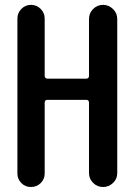

<svg xmlns="http://www.w3.org/2000/svg" viewBox="-20 -750 540 770"><path d="M103.5 0Q81.1 0 65.4 -16.1Q49.8 -32.2 49.8 -53.7V-675.8Q49.8 -698.2 65.9 -714.4Q82 -730.5 103.5 -730.5Q127 -730.5 143.1 -714.4Q159.2 -698.2 159.2 -675.8V-446.3Q159.2 -435.5 169.9 -434.6H326.2Q336.9 -434.6 336.9 -446.3V-673.8Q336.9 -697.3 353.5 -713.9Q370.1 -730.5 393.1 -730.5Q416 -730.5 433.1 -713.9Q450.2 -697.3 450.2 -673.8V-55.7Q450.2 -32.2 433.1 -16.1Q416 0 393.1 0Q370.1 0 353.5 -16.6Q336.9 -33.2 336.9 -55.7V-337.9Q336.9 -349.6 326.2 -349.6H169.9Q159.2 -349.6 159.2 -337.9V-53.7Q159.2 -31.2 143.1 -15.6Q127 0 103.5 0Z"/></svg>

Font: Rounded-X Mgen+ 1mn medium
Style: Regular
Weight: 500
Designer: [Source Han Sans]
Ryoko NISHIZUKA  (kana & ideographs); Paul D. Hunt (Latin, Greek & Cyrillic); Wenlong ZHANG  (bopomofo
Version: Version 1.059.20150602